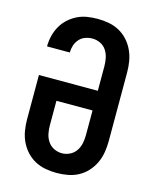

<svg xmlns="http://www.w3.org/2000/svg" viewBox="-113 -819 726 904"><g transform="rotate(15 250.0 -367.5)"><path d="M250 8Q223 8 195.5 3Q168 -2 144 -15Q120 -28 101.5 -48.5Q83 -69 71.5 -93.5Q60 -118 55.5 -145.5Q51 -173 51 -200V-416H338V-535Q338 -555 334 -575Q330 -595 319 -612Q308 -629 289.5 -638Q271 -647 251 -647Q233 -647 216 -641Q199 -635 187 -621.5Q175 -608 169.5 -591Q164 -574 164 -556H53V-557Q53 -582 59 -607Q65 -632 77.5 -654.5Q90 -677 109 -694.5Q128 -712 151 -723.5Q174 -735 199.5 -739Q225 -743 250 -743Q278 -743 305 -738Q332 -733 356 -720Q380 -707 398.5 -686.5Q417 -666 428.5 -641Q440 -616 444.5 -589Q449 -562 449 -535V-200Q449 -173 444.5 -145.5Q440 -118 428.5 -93.5Q417 -69 398.5 -48.5Q380 -28 356 -15Q332 -2 304.5 3Q277 8 250 8ZM250 -88Q270 -88 288.5 -97Q307 -106 318.5 -123Q330 -140 334 -160Q338 -180 338 -200V-320H162V-200Q162 -180 166 -160Q170 -140 181.5 -123Q193 -106 211.5 -97Q230 -88 250 -88Z"/></g></svg>

Font: Iosevka Algr
Style: Bold
Weight: 700
Monospace: yes
Designer: Belleve Invis
Foundry: Belleve Invis
Version: Version 26.0.2; ttfautohint (v1.8.3)